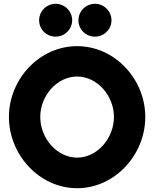

<svg xmlns="http://www.w3.org/2000/svg" viewBox="-20 -968 816 1011"><path d="M186 -861C186 -813 225 -775 273 -775C320 -775 360 -813 360 -861C360 -910 320 -948 273 -948C225 -948 186 -909 186 -861ZM393 -861C393 -813 432 -775 480 -775C527 -775 567 -813 567 -861C567 -910 527 -948 480 -948C432 -948 393 -909 393 -861ZM192 -352C192 -464 280 -565 386 -565C492 -565 580 -464 580 -352C580 -240 492 -138 386 -138C280 -138 192 -240 192 -352ZM27 -352C27 -153 187 23 386 23C585 23 745 -153 745 -352C745 -551 585 -725 386 -725C187 -725 27 -551 27 -352Z"/></svg>

Font: Bluebird
Style: SfBd
Weight: 700
Designer: Jasper
Foundry: Cannot Into Space Fonts
Version: Version 0.98